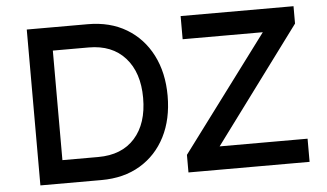

<svg xmlns="http://www.w3.org/2000/svg" viewBox="-50 -780 1461 859"><g transform="rotate(-5 681.0 -350.0)"><path d="M98 0V-700H372Q472 -700 545.5 -656Q619 -612 659.5 -533Q700 -454 700 -350Q700 -245 660 -166.5Q620 -88 546.5 -44Q473 0 372 0ZM367 -596H206V-104H367Q473 -104 531.5 -169.5Q590 -235 590 -350Q590 -464 531 -530Q472 -596 367 -596ZM763 0V-79L1149 -596H789V-700H1296V-622L912 -104H1307V0Z"/></g></svg>

Font: Lexend Deca
Style: Regular
Weight: 400
Designer: Bonnie Shaver-Troup, Thomas Jockin
Foundry: Lexend
Version: Version 1.008; ttfautohint (v1.8.4.7-5d5b)